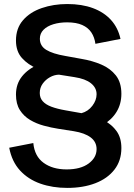

<svg xmlns="http://www.w3.org/2000/svg" viewBox="-20 -734 666 957"><path d="M315.4 202.6Q241.7 202.6 180.9 181.2Q120.1 159.7 79.6 115.5Q39.1 71.3 25.9 2.4L146 -21Q152.3 44.9 197.3 77.6Q242.2 110.4 312 110.4Q381.8 110.4 421.6 81.1Q461.4 51.8 461.4 9.3Q461.4 -26.9 431.9 -49.1Q402.3 -71.3 347.7 -80.1L269.5 -92.3Q234.9 -97.7 198 -107.7Q161.1 -117.7 129.9 -136.2Q98.6 -154.8 79.1 -185.3Q59.6 -215.8 59.6 -262.7Q59.6 -315.4 89.6 -353Q119.6 -390.6 170.4 -412.1L165.5 -392.1Q119.1 -411.6 89.4 -444.8Q59.6 -478 59.6 -532.2Q59.6 -592.8 94.7 -633.3Q129.9 -673.8 188.2 -693.8Q246.6 -713.9 315.4 -713.9Q388.2 -713.9 443.4 -693.4Q498.5 -672.9 533.4 -634.3Q568.4 -595.7 580.6 -540L455.6 -515.6Q451.2 -548.3 435.3 -572.3Q419.4 -596.2 389.9 -609.4Q360.4 -622.6 314.5 -622.6Q277.3 -622.6 246.3 -613.3Q215.3 -604 197 -585.7Q178.7 -567.4 178.7 -541Q178.7 -504.9 210.7 -485.4Q242.7 -465.8 305.7 -455.1L386.7 -440.4Q439.5 -431.6 484.6 -412.4Q529.8 -393.1 557.4 -358.2Q585 -323.2 585 -266.6Q585 -215.8 561 -176.5Q537.1 -137.2 492.7 -111.3L499 -133.3Q537.6 -113.3 561.3 -80.1Q585 -46.9 585 3.9Q585 66.9 550.5 111.3Q516.1 155.8 455.3 179.2Q394.5 202.6 315.4 202.6ZM386.2 -169.9Q418.9 -178.7 440.2 -206.5Q461.4 -234.4 461.4 -264.2Q461.4 -296.4 433.6 -318.8Q405.8 -341.3 351.1 -349.6L273.9 -361.8Q250.5 -361.3 228.8 -349.1Q207 -336.9 192.6 -316.7Q178.2 -296.4 178.2 -270.5Q178.2 -246.1 192.9 -229.5Q207.5 -212.9 236.1 -202.1Q264.6 -191.4 306.2 -184.1Z"/></svg>

Font: Schibsted Grotesk SemiBold
Style: Regular
Weight: 600
Designer: Bakken & Baeck AS, Henrik Kongsvoll
Foundry: Schibsted ASA
Version: Version 1.100;gftools[0.9.25]